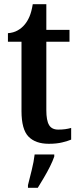

<svg xmlns="http://www.w3.org/2000/svg" viewBox="-20 -679 379 920"><path d="M214 10Q150 10 116.5 -24.5Q83 -59 83 -147V-479H18V-520Q45 -522 65 -533.5Q85 -545 98 -561Q111 -576 121 -599Q131 -622 137 -659H202V-536H313V-479H202V-151Q202 -102 215 -80Q228 -58 259 -58Q277 -58 292 -60Q307 -62 321 -66V-10Q307 -4 279.5 3Q252 10 214 10ZM114 208Q122 176 132 136Q142 96 146 61H240V71Q233 92 219.5 119Q206 146 190 173Q174 200 161 221H114Z"/></svg>

Font: Noto Serif Hebrew Condensed SemiBold
Style: Regular
Weight: 600
Width: 3
Designer: Monotype Design Team
Foundry: Monotype Imaging Inc.
Version: Version 2.004; ttfautohint (v1.8.4.7-5d5b)